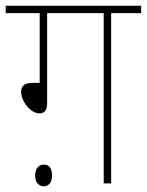

<svg xmlns="http://www.w3.org/2000/svg" viewBox="-20 -642 514 672"><path d="M145 -596V-281Q145 -261 137.5 -253Q130 -245 119 -245Q103 -245 88 -257Q73 -269 63.5 -286.5Q54 -304 54 -321Q54 -335 63 -343.5Q72 -352 96 -352H119V-596H0V-622H474V-596H369V0H343V-596ZM103 -28Q103 -46 111.5 -56Q120 -66 133 -66Q162 -66 162 -28Q162 -8 153.5 1Q145 10 133 10Q121 10 112 0.5Q103 -9 103 -28Z"/></svg>

Font: Noto Sans SemiCondensed Thin
Style: Regular
Weight: 100
Width: 4
Designer: Monotype Design Team
Foundry: Monotype Imaging Inc.
Version: Version 2.013; ttfautohint (v1.8.4.7-5d5b)